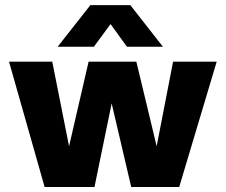

<svg xmlns="http://www.w3.org/2000/svg" viewBox="-20 -746 900 766"><path d="M340.5 -725.5H500L630 -559.5H486.5L421 -650L354.5 -559.5H210ZM16 -500H188.5L255.5 -162.5L333.5 -500H524L605 -162.5L670.5 -500H844.5L695 0H503.5L425.5 -333.5L357 0H158Z"/></svg>

Font: Overused Grotesk ExtraBold
Style: Regular
Weight: 800
Version: Version 0.004